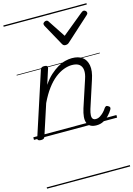

<svg xmlns="http://www.w3.org/2000/svg" viewBox="-178 -975 1001 1441"><g transform="rotate(-15 323.0 -255.0)"><path d="M483 16Q455 16 437 6Q419 -4 411.5 -23.5Q404 -43 406.5 -70.5Q409 -98 420 -133L488 -340Q502 -380 499 -409Q496 -438 476.5 -453.5Q457 -469 419 -469Q389 -469 355.5 -456.5Q322 -444 288 -417.5Q254 -391 221.5 -347.5Q189 -304 160 -243L82 -4Q79 6 72.5 10.5Q66 15 51 15Q39 15 31 10Q23 5 27 -6L186 -494Q190 -506 196.5 -510.5Q203 -515 216 -515Q233 -515 239 -509Q245 -503 241 -491L203 -373Q231 -415 261.5 -442.5Q292 -470 322 -487.5Q352 -505 380 -512Q408 -519 433 -519Q483 -519 513 -497Q543 -475 551 -431.5Q559 -388 537 -323L469 -114Q461 -87 460 -68.5Q459 -50 466.5 -40.5Q474 -31 490 -31Q507 -31 522.5 -40.5Q538 -50 552 -64.5Q566 -79 575 -94Q580 -101 587 -104Q594 -107 604 -100Q615 -94 616 -86.5Q617 -79 612 -71Q601 -52 582 -31.5Q563 -11 538.5 2.5Q514 16 483 16ZM611 -840Q619 -840 626 -833.5Q633 -827 633 -819Q633 -813 630.5 -809.5Q628 -806 624 -802L444 -639Q436 -631 428.5 -628.5Q421 -626 413 -626Q406 -626 400 -629Q394 -632 389 -641L299 -804Q297 -808 295.5 -812Q294 -816 294 -820Q294 -829 303 -834.5Q312 -840 318 -840Q325 -840 329 -837.5Q333 -835 336 -830L425 -695L590 -830Q597 -835 601 -837.5Q605 -840 611 -840ZM0 369H646V379H0ZM0 -20H646V0H0ZM0 -505H646V-500H0ZM0 -889H646V-879H0Z"/></g></svg>

Font: Playwrite HR Guides
Style: Regular
Weight: 400
Designer: Veronika Burian, José Scaglione
Foundry: TypeTogether
Version: Version 1.003